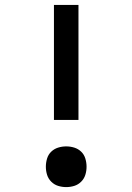

<svg xmlns="http://www.w3.org/2000/svg" viewBox="-20 -755 540 783"><path d="M300 -266H200V-735H300ZM250 8Q233 8 217 3Q201 -2 189 -14Q177 -26 172 -42Q167 -58 167 -75Q167 -92 172 -108.5Q177 -125 189 -136.5Q201 -148 217 -153Q233 -158 250 -158Q267 -158 283 -153Q299 -148 311 -136.5Q323 -125 328 -108.5Q333 -92 333 -75Q333 -58 328 -42Q323 -26 311 -14Q299 -2 283 3Q267 8 250 8Z"/></svg>

Font: iosevka_custom_sans_ss08 SmBd
Style: Regular
Weight: 600
Designer: Belleve Invis
Foundry: Belleve Invis
Version: Version 10.3.0; ttfautohint (v1.8.3)